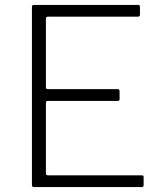

<svg xmlns="http://www.w3.org/2000/svg" viewBox="-20 -762 656 782"><path d="M112 -740C110.7 -738.7 110 -735.7 110 -731V-11C110 -6.3 110.7 -3.3 112 -2C113.3 -0.7 116 0 120 0H557C562.3 0 565 -2.7 565 -8V-40C565 -43.3 564.3 -45.5 563 -46.5C561.7 -47.5 559.3 -48 556 -48H177C173 -48 170.3 -48.5 169 -49.5C167.7 -50.5 167 -53 167 -57V-342C167 -346 167.7 -348.5 169 -349.5C170.3 -350.5 173 -351 177 -351H458C461.3 -351 463.7 -351.5 465 -352.5C466.3 -353.5 467 -355.7 467 -359V-391C467 -396.3 464.3 -399 459 -399H177C173 -399 170.3 -399.5 169 -400.5C167.7 -401.5 167 -403.7 167 -407V-685C167 -689 167.7 -691.5 169 -692.5C170.3 -693.5 173 -694 177 -694H541C544.3 -694 546.7 -694.7 548 -696C549.3 -697.3 550 -699.7 550 -703V-734C550 -739.3 547.7 -742 543 -742H120C116 -742 113.3 -741.3 112 -740Z"/></svg>

Font: Libre Franklin ExtraLight
Style: Regular
Weight: 275
Designer: Pablo Impallari, Rodrigo Fuenzalida
Foundry: Impallari Type
Version: Version 1.002; ttfautohint (v1.5)